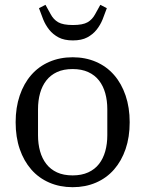

<svg xmlns="http://www.w3.org/2000/svg" viewBox="-20 -766 604 798"><path d="M282 -37Q319 -37 346.5 -49.5Q374 -62 391.5 -84.5Q409 -107 417.5 -137.5Q426 -168 426 -204V-312Q426 -348 417.5 -378.5Q409 -409 391.5 -431.5Q374 -454 346.5 -466.5Q319 -479 282 -479Q244 -479 217 -466.5Q190 -454 172.5 -431.5Q155 -409 146.5 -378.5Q138 -348 138 -312V-204Q138 -168 146.5 -137.5Q155 -107 172.5 -84.5Q190 -62 217 -49.5Q244 -37 282 -37ZM282 12Q229 12 185 -7Q141 -26 110 -61.5Q79 -97 62 -146.5Q45 -196 45 -258Q45 -319 62 -369Q79 -419 110 -454.5Q141 -490 185 -509Q229 -528 282 -528Q335 -528 379 -509Q423 -490 454 -454.5Q485 -419 502 -369Q519 -319 519 -258Q519 -196 502 -146.5Q485 -97 454 -61.5Q423 -26 379 -7Q335 12 282 12ZM283 -598Q247 -598 223.5 -610.5Q200 -623 184.5 -642.5Q169 -662 159.5 -685.5Q150 -709 142 -732L169 -746L190 -708Q202 -685 222 -673.5Q242 -662 283 -662Q324 -662 344 -673.5Q364 -685 376 -708L397 -746L424 -732Q416 -709 406.5 -685.5Q397 -662 381.5 -642.5Q366 -623 342.5 -610.5Q319 -598 283 -598Z"/></svg>

Font: IBM Plex Serif
Style: Regular
Weight: 400
Designer: Mike Abbink, Paul van der Laan, Pieter van Rosmalen
Foundry: Bold Monday
Version: Version 3.001